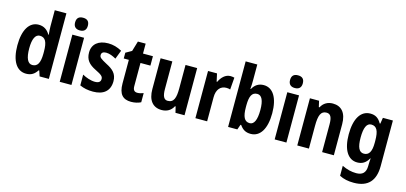

<svg xmlns="http://www.w3.org/2000/svg" viewBox="-79 -1336 4541 2150"><g transform="rotate(15 2191.0 -260.5)"><path d="M214 10C275 10 311 -16 342 -63H349L370 0H477V-760H342V-575C342 -547 345 -512 348 -477H343C314 -528 271 -557 212 -557C105 -557 39 -454 39 -273C39 -93 104 10 214 10ZM257 -102C205 -102 176 -159 176 -274C176 -383 204 -441 256 -441C320 -441 345 -390 345 -283V-256C344 -151 318 -102 257 -102Z M671 -761C624 -761 597 -739 597 -687C597 -637 626 -614 671 -614C717 -614 745 -637 745 -687C745 -738 719 -761 671 -761ZM739 -547H603V0H739Z M1183 -161C1183 -249 1133 -291 1058 -329C982 -370 968 -381 968 -409C968 -435 986 -450 1022 -450C1062 -450 1100 -433 1138 -412L1177 -514C1125 -542 1075 -557 1018 -557C905 -557 835 -500 835 -403C835 -319 876 -273 955 -234C1036 -195 1048 -178 1048 -151C1048 -119 1027 -102 983 -102C935 -102 878 -122 836 -146V-21C882 0 930 10 990 10C1113 10 1183 -50 1183 -161Z M1473 -106C1439 -106 1422 -126 1422 -169V-438H1537V-547H1422V-662H1332L1297 -544L1228 -505V-438H1287V-165C1287 -41 1336 10 1431 10C1475 10 1514 0 1544 -15V-121C1519 -111 1495 -106 1473 -106Z M2050 -547H1915V-275C1915 -167 1897 -107 1825 -107C1780 -107 1762 -148 1762 -228V-547H1626V-190C1626 -61 1683 10 1786 10C1845 10 1893 -16 1921 -70H1928L1945 0H2050Z M2434 -557C2375 -557 2331 -509 2306 -456H2300L2280 -547H2176V0H2312V-279C2312 -369 2357 -418 2423 -418C2440 -418 2456 -416 2469 -411L2480 -551C2464 -555 2448 -557 2434 -557Z M2690 -574V-760H2555V0H2662L2683 -59H2691C2724 -12 2760 10 2818 10C2927 10 2993 -94 2993 -275C2993 -455 2927 -556 2821 -556C2762 -556 2720 -528 2691 -476H2686C2689 -512 2690 -547 2690 -574ZM2776 -442C2828 -442 2855 -387 2855 -276C2855 -160 2827 -103 2777 -103C2715 -103 2690 -156 2690 -266V-290C2691 -388 2712 -442 2776 -442Z M3163 -761C3116 -761 3089 -739 3089 -687C3089 -637 3118 -614 3163 -614C3209 -614 3237 -637 3237 -687C3237 -738 3211 -761 3163 -761ZM3231 -547H3095V0H3231Z M3622 -557C3563 -557 3514 -530 3487 -477H3479L3463 -547H3357V0H3492V-261C3492 -387 3514 -440 3580 -440C3628 -440 3645 -400 3645 -323V0H3781V-360C3781 -491 3721 -557 3622 -557Z M4057 -557C3946 -557 3881 -452 3881 -271C3881 -94 3945 10 4053 10C4111 10 4152 -15 4184 -72H4188C4186 -49 4184 -18 4184 4V14C4184 96 4144 129 4074 129C4019 129 3965 116 3908 88V204C3958 229 4009 240 4074 240C4242 240 4319 148 4319 -19V-547H4203L4192 -477H4185C4153 -534 4114 -557 4057 -557ZM4098 -441C4160 -441 4187 -393 4187 -277V-252C4187 -149 4158 -104 4100 -104C4045 -104 4019 -157 4019 -269C4019 -384 4045 -441 4098 -441Z"/></g></svg>

Font: Noto Sans Devanagari UI Condensed
Style: Bold
Weight: 700
Width: 3
Designer: Jelle Bosma - Monotype Design Team
Foundry: Monotype Imaging Inc.
Version: Version 2.004